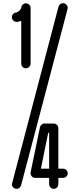

<svg xmlns="http://www.w3.org/2000/svg" viewBox="-20 -1191 502 1211"><path d="M142 -1170C127 -1169 114 -1156 114 -1141C114 -1141 110 -1131 102 -1123C94 -1115 80 -1112 85 -1112H84C68 -1112 55 -1099 55 -1083C55 -1067 68 -1053 84 -1053H85C96 -1053 106 -1056 114 -1060V-790C114 -774 127 -760 143 -760C159 -760 173 -774 173 -790V-1141C173 -1157 159 -1170 143 -1170ZM379 -1171H377C364 -1171 352 -1161 349 -1149L57 -37C56 -35 55 -31 55 -29C55 -13 69 0 85 0C98 0 110 -10 113 -22L406 -1134C407 -1136 407 -1140 407 -1142C407 -1157 394 -1170 379 -1171ZM284 -353H290V-127H238ZM260 -412C247 -412 235 -401 232 -388L173 -104V-98C173 -82 186 -69 202 -69H290V-30V-29C290 -13 303 0 319 0C335 0 348 -13 348 -29V-30V-69H377H378C394 -69 407 -82 407 -98C407 -114 394 -127 378 -127H377H348V-382C348 -398 335 -412 319 -412Z"/></svg>

Font: bauhaus_2017
Style: _regular
Weight: 400
Version: Version 1.0